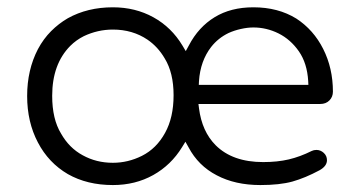

<svg xmlns="http://www.w3.org/2000/svg" viewBox="-20 -519 1004 539"><path d="M296.9 -436Q352.1 -436 394 -407.7Q423.3 -387.7 442.4 -355Q467.3 -314.5 467.3 -251.7Q467.3 -189 443.4 -146Q419.4 -102.1 378.4 -81.5Q339.4 -62 296.9 -62Q250.5 -62 212.4 -83Q174.3 -103.5 151.4 -144Q126.5 -184.6 126.5 -250Q126.5 -338.9 177.2 -390.1Q193.8 -406.7 215.3 -417.5Q254.4 -436 296.9 -436ZM538.1 -280.8 538.6 -291.5Q542.5 -348.1 572.8 -387.2Q592.3 -412.1 621.6 -426.3Q637.7 -433.6 656.2 -437.7Q674.8 -441.9 691.4 -441.9Q728 -441.9 761.7 -425.3Q795.9 -408.2 819.1 -374.8Q842.3 -341.3 845.2 -291.5L845.7 -280.8ZM914.6 -261.7Q914.6 -327.6 887.2 -381.8Q860.4 -435.1 812 -466.8Q760.7 -498.5 691.4 -498.5Q627.9 -498.5 582.5 -470.7Q537.1 -442.9 510.3 -391.6L501.5 -375.5L492.2 -391.1Q461.4 -442.4 410.6 -470.5Q359.9 -498.5 296.9 -498.5Q225.6 -498.5 170.4 -467.8Q145 -453.1 123.5 -431.6Q102.1 -410.2 86.4 -380.9Q56.2 -322.8 56.2 -249.5Q56.2 -176.3 86.4 -119.1Q116.2 -62 170.4 -30.3Q224.6 0.5 296.9 0.5Q359.9 0.5 410.2 -27.6Q460.4 -55.7 491.2 -106L500.5 -121.1L509.3 -105.5Q536.6 -53.7 588.4 -26.9Q640.1 0.5 710.9 0.5Q765.1 0.5 800.8 -9.3Q836.9 -19.5 877 -41Q897.9 -52.7 897.9 -69.3Q897.9 -81.5 888.9 -89.8Q879.9 -98.1 868.2 -98.1Q860.8 -98.1 855 -95.2Q822.8 -79.1 790.8 -71.5Q758.8 -64 718.8 -64Q632.8 -64 585.4 -111.3Q546.9 -149.9 538.6 -215.3L537.1 -227.1H878.9Q895 -227.1 904.8 -237.1Q914.6 -247.1 914.6 -261.7ZM151.4 -144Q151.4 -144 151.4 -144Z"/></svg>

Font: YuPearl-ExtraLight
Style: ExtraLight
Weight: 200
Designer: Max Yao
Foundry: Max-Everyday
Version: Version 1.011; ttfautohint (v1.8.3)